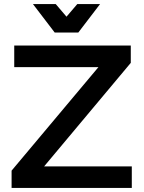

<svg xmlns="http://www.w3.org/2000/svg" viewBox="-20 -924 706 944"><path d="M365 -764H249L142 -904H254L307 -842L360 -904H472ZM197 -106H628V0H37V-85L464 -594H50V-700H623V-615Z"/></svg>

Font: Montserrat-Arabic
Style: Regular
Weight: 400
Designer: Mohamed Gaber
Foundry: Kief Type Foundry
Version: Version 5.008;PS 005.008;hotconv 1.0.88;makeotf.lib2.5.64775